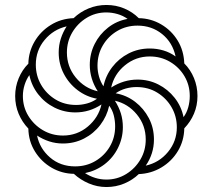

<svg xmlns="http://www.w3.org/2000/svg" viewBox="-20 -743 855 772"><path d="M408 9Q371 9 337 -5.5Q303 -20 277 -44Q228 -45 187 -69Q146 -93 120.5 -134Q95 -175 94 -226Q69 -252 55 -285.5Q41 -319 41 -357Q41 -394 55 -428Q69 -462 94 -487Q95 -535 119 -576Q143 -617 184 -642.5Q225 -668 276 -670Q302 -695 336 -709Q370 -723 408 -723Q446 -723 479.5 -709Q513 -695 538 -670Q587 -669 628 -645Q669 -621 694 -580.5Q719 -540 721 -488Q746 -463 760 -429Q774 -395 774 -357Q774 -319 760 -286Q746 -253 721 -227Q720 -177 695.5 -136Q671 -95 629.5 -70Q588 -45 538 -43Q513 -19 479.5 -5Q446 9 408 9ZM566 -77Q620 -89 655.5 -132Q691 -175 691 -231Q691 -275 670 -311.5Q649 -348 612.5 -370.5Q576 -393 529 -393Q507 -393 485.5 -387Q464 -381 445 -368Q489 -360 523.5 -333.5Q558 -307 578.5 -268Q599 -229 599 -182Q599 -153 590.5 -126.5Q582 -100 566 -77ZM408 -21Q451 -21 487 -43Q523 -65 544.5 -101.5Q566 -138 566 -182Q566 -239 530.5 -282.5Q495 -326 442 -338Q458 -313 466 -287Q474 -261 474 -232Q474 -188 454.5 -148.5Q435 -109 400.5 -82.5Q366 -56 322 -47Q340 -35 362 -28Q384 -21 408 -21ZM718 -272Q731 -290 737 -312Q743 -334 743 -357Q743 -401 721.5 -437Q700 -473 663.5 -494.5Q627 -516 582 -516Q526 -516 482.5 -480.5Q439 -445 427 -391Q452 -407 478.5 -415Q505 -423 533 -423Q578 -423 616.5 -403.5Q655 -384 682 -350Q709 -316 718 -272ZM282 -74Q327 -74 363.5 -95.5Q400 -117 421.5 -153.5Q443 -190 443 -235Q443 -257 437.5 -279Q432 -301 419 -318Q410 -276 383.5 -241Q357 -206 318 -186Q279 -166 233 -166Q204 -166 178 -174.5Q152 -183 129 -198Q140 -145 181.5 -109.5Q223 -74 282 -74ZM396 -396Q405 -439 431.5 -473.5Q458 -508 497 -528Q536 -548 582 -548Q611 -548 637.5 -540Q664 -532 686 -516Q674 -572 632 -606Q590 -640 533 -640Q488 -640 451.5 -618.5Q415 -597 393.5 -560.5Q372 -524 372 -479Q372 -457 378 -435.5Q384 -414 396 -396ZM233 -198Q290 -198 333 -234Q376 -270 388 -323Q340 -291 283 -291Q238 -291 199 -310.5Q160 -330 133.5 -364Q107 -398 98 -441Q86 -424 79 -402Q72 -380 72 -357Q72 -313 94 -277Q116 -241 152.5 -219.5Q189 -198 233 -198ZM373 -376Q357 -401 349 -427.5Q341 -454 341 -482Q341 -527 360.5 -566Q380 -605 414.5 -632Q449 -659 493 -667Q475 -680 452.5 -686.5Q430 -693 407 -693Q364 -693 328 -671Q292 -649 270.5 -612.5Q249 -576 249 -532Q249 -475 284.5 -431.5Q320 -388 373 -376ZM286 -321Q308 -321 330 -327Q352 -333 370 -346Q327 -354 292 -380.5Q257 -407 236.5 -446.5Q216 -486 216 -532Q216 -561 224.5 -587.5Q233 -614 248 -637Q195 -625 159.5 -582.5Q124 -540 124 -483Q124 -439 145 -402.5Q166 -366 202.5 -343.5Q239 -321 286 -321Z"/></svg>

Font: Noto Serif Armenian ExtraLight
Style: Regular
Weight: 250
Version: Version 2.007